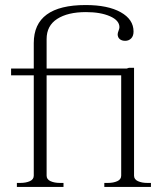

<svg xmlns="http://www.w3.org/2000/svg" viewBox="-20 -742 655 762"><path d="M47 -16H60Q83 -16 98.5 -23Q114 -30 114 -45V-443H24V-470H114V-571Q114 -722 320 -722Q408 -722 459 -693.5Q510 -665 510 -617Q510 -599 500.5 -589.5Q491 -580 477 -580Q463 -580 455 -587Q447 -594 447 -606Q447 -611 450.5 -620Q454 -629 454 -634Q454 -661 416.5 -677.5Q379 -694 321 -694Q249 -694 207 -667Q165 -640 165 -587V-470H483L492 -473H512V-45Q512 -30 527.5 -23Q543 -16 565 -16H579V0H394V-16H408Q430 -16 445.5 -23Q461 -30 461 -45V-443H165V-45Q165 -30 180.5 -23Q196 -16 218 -16H232V0H47Z"/></svg>

Font: Taviraj ExtraLight
Style: Regular
Weight: 200
Designer: Katatrad Team
Foundry: CadsonDemak
Version: Version 1.030